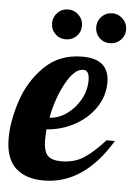

<svg xmlns="http://www.w3.org/2000/svg" viewBox="-64 -734 540 780"><g transform="rotate(5 205.5 -344.5)"><path d="M28 -32.5C55.3 -6.8 93.7 6 143 6C252.3 6 344 -55.7 418 -179H384C353.3 -145 325.2 -119.7 299.5 -103C273.8 -86.3 243 -78 207 -78C181.7 -78 163.3 -83.8 152 -95.5C140.7 -107.2 135 -129.3 135 -162C135 -168.7 135.7 -182 137 -202C177 -204.7 214.7 -215.5 250 -234.5C285.3 -253.5 313.7 -278.7 335 -310C356.3 -341.3 367 -375.7 367 -413C367 -477 330.3 -509 257 -509C194.3 -509 142.7 -488.8 102 -448.5C61.3 -408.2 32 -360.3 14 -305C-4 -249.7 -13 -199 -13 -153C-13 -98.3 0.7 -58.2 28 -32.5ZM215.5 -276C193.2 -260 169.7 -251.3 145 -250C155 -303.3 171.5 -351 194.5 -393C217.5 -435 241 -456 265 -456C281.7 -456 290 -442.3 290 -415C290 -387.7 283.2 -361.7 269.5 -337C255.8 -312.3 237.8 -292 215.5 -276ZM139.5 -590.5C151.2 -578.8 165.7 -573 183 -573C199.7 -573 214 -578.8 226 -590.5C238 -602.2 244 -616.7 244 -634C244 -650.7 238 -665 226 -677C214 -689 199.7 -695 183 -695C165.7 -695 151.2 -689 139.5 -677C127.8 -665 122 -650.7 122 -634C122 -616.7 127.8 -602.2 139.5 -590.5ZM319.5 -590.5C331.2 -578.8 345.7 -573 363 -573C379.7 -573 394 -578.8 406 -590.5C418 -602.2 424 -616.7 424 -634C424 -650.7 418 -665 406 -677C394 -689 379.7 -695 363 -695C345.7 -695 331.2 -689 319.5 -677C307.8 -665 302 -650.7 302 -634C302 -616.7 307.8 -602.2 319.5 -590.5Z"/></g></svg>

Font: DonutKreme
Style: Regular
Weight: 400
Designer: Impallari Type
Foundry: Impallari Type
Version: Version 2.100